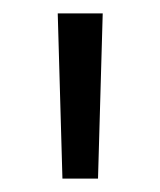

<svg xmlns="http://www.w3.org/2000/svg" viewBox="-20 -780 239 286"><path d="M73 -514 66 -760H133L126 -514Z"/></svg>

Font: Murecho Light
Style: Regular
Weight: 300
Designer: Neil Summerour
Foundry: Positype
Version: Version 1.010; ttfautohint (v1.8.3)